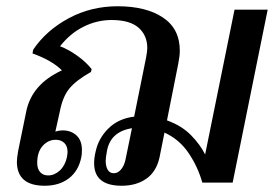

<svg xmlns="http://www.w3.org/2000/svg" viewBox="-20 -584 876 614"><path d="M836 -553 724 0H627Q613 -50 583.5 -94Q554 -138 506 -160L490 -80Q480 -35 448 -12.5Q416 10 369 10Q281 10 281 -62Q281 -80 286 -100Q295 -142 327 -173.5Q359 -205 409 -211L447 -399Q451 -421 451 -430Q451 -471 423 -495.5Q395 -520 337 -520Q290 -520 247 -498.5Q204 -477 172 -436Q199 -426 227.5 -405.5Q256 -385 273 -363L271 -354Q223 -327 201.5 -300.5Q180 -274 171 -226L157 -163Q169 -167 181 -167Q207 -167 224.5 -151Q242 -135 242 -104Q242 -89 240 -81Q231 -37 200 -13.5Q169 10 123 10Q34 10 34 -67Q34 -77 38 -101L64 -228Q82 -315 178 -359Q146 -391 84 -413L86 -425Q128 -487 199.5 -525.5Q271 -564 356 -564Q447 -564 501 -528Q555 -492 555 -422Q555 -405 550 -380L514 -199Q561 -182 590.5 -152Q620 -122 636 -90L730 -553ZM381 -72 402 -174Q333 -163 322 -101Q318 -79 318 -70Q318 -52 324.5 -41Q331 -30 344 -30Q357 -30 367 -42Q377 -54 381 -72ZM99 -63Q99 -44 108.5 -33.5Q118 -23 134 -23Q154 -23 171 -38.5Q188 -54 194 -81Q196 -93 196 -98Q196 -117 185.5 -127Q175 -137 158 -137Q134 -137 116.5 -117.5Q99 -98 99 -63Z"/></svg>

Font: Trirong Medium
Style: Italic
Weight: 500
Italic angle: -12°
Designer: Katatrad Team
Foundry: CadsonDemak
Version: Version 1.001